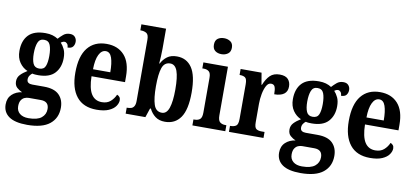

<svg xmlns="http://www.w3.org/2000/svg" viewBox="-85 -1070 3487 1609"><g transform="rotate(10 1658.5 -265.0)"><path d="M206 236Q102 236 51 200Q0 164 0 98Q0 44 33.5 12.5Q67 -19 118 -26Q94 -36 73 -54.5Q52 -73 52 -108Q52 -141 74.5 -164.5Q97 -188 132 -209Q91 -226 63.5 -265.5Q36 -305 36 -363Q36 -451 82.5 -499.5Q129 -548 226 -548Q260 -548 286 -540.5Q312 -533 333 -519Q351 -539 373.5 -558Q396 -577 429 -577Q458 -577 472.5 -560Q487 -543 487 -520Q487 -496 474 -478.5Q461 -461 428 -461Q428 -482 418 -493Q408 -504 397 -504Q386 -504 378.5 -500Q371 -496 365 -492Q384 -472 398 -442.5Q412 -413 412 -368Q412 -289 367 -239.5Q322 -190 226 -190Q216 -190 200 -191Q184 -192 176 -195Q165 -188 155 -173.5Q145 -159 145 -140Q145 -121 157.5 -112.5Q170 -104 191 -104H291Q379 -104 420 -63Q461 -22 461 46Q461 134 398 185Q335 236 206 236ZM224 -246Q264 -246 277 -277.5Q290 -309 290 -365Q290 -423 276.5 -457Q263 -491 224 -491Q186 -491 172 -456Q158 -421 158 -364Q158 -309 172 -277.5Q186 -246 224 -246ZM208 179Q283 179 318 150.5Q353 122 353 76Q353 11 284 11H182Q165 11 147.5 18Q130 25 118 43.5Q106 62 106 95Q106 134 133 156.5Q160 179 208 179Z M757 10Q644 10 586.5 -62Q529 -134 529 -265Q529 -406 586 -477Q643 -548 747 -548Q843 -548 898 -487Q953 -426 953 -307V-259H668Q670 -156 700.5 -108Q731 -60 790 -60Q835 -60 863 -84.5Q891 -109 906 -144Q918 -140 927 -129.5Q936 -119 936 -102Q936 -77 918 -51Q900 -25 860.5 -7.5Q821 10 757 10ZM817 -319Q817 -397 801.5 -442Q786 -487 750 -487Q714 -487 692.5 -443.5Q671 -400 670 -319Z M1339 10Q1289 10 1256.5 -14.5Q1224 -39 1205 -78H1198L1172 0H1004V-51H1010Q1027 -51 1042 -55.5Q1057 -60 1066.5 -75.5Q1076 -91 1076 -121V-642Q1076 -685 1056.5 -697Q1037 -709 1009 -709H1004V-760H1214V-587Q1214 -559 1212 -522.5Q1210 -486 1208 -463H1212Q1231 -500 1262.5 -523.5Q1294 -547 1345 -547Q1428 -547 1473 -480.5Q1518 -414 1518 -270Q1518 -124 1471.5 -57Q1425 10 1339 10ZM1301 -60Q1342 -60 1360.5 -114.5Q1379 -169 1379 -271Q1379 -376 1360.5 -427.5Q1342 -479 1300 -479Q1250 -479 1232 -427Q1214 -375 1214 -270Q1214 -169 1232 -114.5Q1250 -60 1301 -60Z M1708 -630Q1675 -630 1653.5 -646.5Q1632 -663 1632 -698Q1632 -734 1653.5 -750Q1675 -766 1708 -766Q1739 -766 1762 -750Q1785 -734 1785 -698Q1785 -663 1762 -646.5Q1739 -630 1708 -630ZM1572 0V-51H1582Q1610 -51 1627 -65Q1644 -79 1644 -122V-417Q1644 -458 1627 -471.5Q1610 -485 1584 -485H1571V-536H1780V-123Q1780 -79 1797.5 -65Q1815 -51 1842 -51H1852V0Z M1883 0V-51H1887Q1916 -51 1934 -63Q1952 -75 1952 -123V-417Q1952 -462 1936 -473.5Q1920 -485 1891 -485H1888V-536H2066L2083 -436H2087Q2108 -489 2138 -518Q2168 -547 2220 -547Q2269 -547 2291 -523Q2313 -499 2313 -461Q2313 -418 2284 -397Q2255 -376 2202 -376Q2202 -418 2194 -438.5Q2186 -459 2161 -459Q2137 -459 2121.5 -430.5Q2106 -402 2098 -360Q2090 -318 2090 -275V-118Q2090 -73 2106.5 -62Q2123 -51 2149 -51H2177V0Z M2533 236Q2429 236 2378 200Q2327 164 2327 98Q2327 44 2360.5 12.5Q2394 -19 2445 -26Q2421 -36 2400 -54.5Q2379 -73 2379 -108Q2379 -141 2401.5 -164.5Q2424 -188 2459 -209Q2418 -226 2390.5 -265.5Q2363 -305 2363 -363Q2363 -451 2409.5 -499.5Q2456 -548 2553 -548Q2587 -548 2613 -540.5Q2639 -533 2660 -519Q2678 -539 2700.5 -558Q2723 -577 2756 -577Q2785 -577 2799.5 -560Q2814 -543 2814 -520Q2814 -496 2801 -478.5Q2788 -461 2755 -461Q2755 -482 2745 -493Q2735 -504 2724 -504Q2713 -504 2705.5 -500Q2698 -496 2692 -492Q2711 -472 2725 -442.5Q2739 -413 2739 -368Q2739 -289 2694 -239.5Q2649 -190 2553 -190Q2543 -190 2527 -191Q2511 -192 2503 -195Q2492 -188 2482 -173.5Q2472 -159 2472 -140Q2472 -121 2484.5 -112.5Q2497 -104 2518 -104H2618Q2706 -104 2747 -63Q2788 -22 2788 46Q2788 134 2725 185Q2662 236 2533 236ZM2551 -246Q2591 -246 2604 -277.5Q2617 -309 2617 -365Q2617 -423 2603.5 -457Q2590 -491 2551 -491Q2513 -491 2499 -456Q2485 -421 2485 -364Q2485 -309 2499 -277.5Q2513 -246 2551 -246ZM2535 179Q2610 179 2645 150.5Q2680 122 2680 76Q2680 11 2611 11H2509Q2492 11 2474.5 18Q2457 25 2445 43.5Q2433 62 2433 95Q2433 134 2460 156.5Q2487 179 2535 179Z M3084 10Q2971 10 2913.5 -62Q2856 -134 2856 -265Q2856 -406 2913 -477Q2970 -548 3074 -548Q3170 -548 3225 -487Q3280 -426 3280 -307V-259H2995Q2997 -156 3027.5 -108Q3058 -60 3117 -60Q3162 -60 3190 -84.5Q3218 -109 3233 -144Q3245 -140 3254 -129.5Q3263 -119 3263 -102Q3263 -77 3245 -51Q3227 -25 3187.5 -7.5Q3148 10 3084 10ZM3144 -319Q3144 -397 3128.5 -442Q3113 -487 3077 -487Q3041 -487 3019.5 -443.5Q2998 -400 2997 -319Z"/></g></svg>

Font: Noto Serif Hebrew Condensed
Style: Bold
Weight: 700
Width: 3
Designer: Monotype Design Team
Foundry: Monotype Imaging Inc.
Version: Version 2.004; ttfautohint (v1.8.4.7-5d5b)